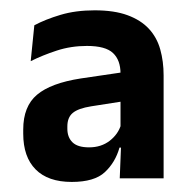

<svg xmlns="http://www.w3.org/2000/svg" viewBox="-20 -666 374 372"><path d="M212 -320.5 215 -395 213.5 -400V-501V-523.5Q213.5 -549.5 199 -563.2Q184.5 -577 148.5 -577Q117.5 -577 90 -568Q62.5 -559 39.5 -547.5L46.5 -617Q68 -628.5 97.2 -637.2Q126.5 -646 163.5 -646Q201.5 -646 227.2 -636.5Q253 -627 268.5 -610.2Q284 -593.5 290.5 -570.2Q297 -547 297 -520V-320.5ZM119 -313.5Q73 -313.5 49 -337.8Q25 -362 25 -407V-415Q25 -460 51.8 -482.5Q78.5 -505 136.5 -514L221.5 -526.5L227 -471L156.5 -460Q131.5 -456 121 -447.2Q110.5 -438.5 110.5 -421V-416.5Q110.5 -400 120.5 -390.2Q130.5 -380.5 152.5 -380.5Q176 -380.5 192.5 -393.2Q209 -406 214.5 -424.5L225.5 -380H211.5Q203.5 -351.5 183.2 -332.5Q163 -313.5 119 -313.5Z"/></svg>

Font: Anek Bangla
Style: Semi-bold
Weight: 600
Designer: Sulekha Rajkumar (Bangla), Yesha Goshar (Latin)
Foundry: Ek Type
Version: Version 1.002;March 21, 2022;FontCreator 13.0.0.2683 64-bit